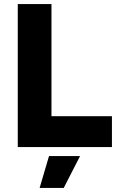

<svg xmlns="http://www.w3.org/2000/svg" viewBox="-20 -720 586 940"><path d="M67 -700H232V-151H528V0H67ZM220 44H372L292 200H174Z"/></svg>

Font: Oak Sans ExtraBold
Style: Regular
Weight: 800
Designer: Erik Kennedy, Walven
Foundry: Erik Kennedy, Walven
Version: Version 1.000